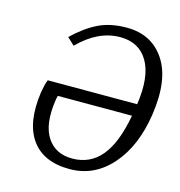

<svg xmlns="http://www.w3.org/2000/svg" viewBox="-101 -749 793 848"><g transform="rotate(15 295.5 -324.5)"><path d="M376 -659Q490 -659 549 -570.5Q608 -482 584 -319Q562 -169 483.5 -79.5Q405 10 292 10Q172 10 117.5 -66.5Q63 -143 83 -284Q86 -302 89.5 -317Q93 -332 96 -338L98 -344H507Q526 -473 486 -542Q446 -611 359 -611Q258 -611 169 -521L136 -552Q191 -605 246 -632Q301 -659 376 -659ZM498 -289H159Q155 -276 154 -265Q138 -155 176 -96.5Q214 -38 291 -38Q373 -38 424 -99.5Q475 -161 498 -289Z"/></g></svg>

Font: Arsenal
Style: Italic
Weight: 400
Italic angle: -9.10001°
Designer: Andrij Shevchenko
Foundry: Stairsfor
Version: Version 2.001;PS 002.001;hotconv 1.0.88;makeotf.lib2.5.64775